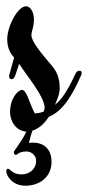

<svg xmlns="http://www.w3.org/2000/svg" viewBox="-31 -410 280 611"><path d="M133 105C133 70 114 44 74 44C70 44 65 44 61 45C65 28 69 15 72 6C93 -1 111 -17 124 -38C158 -52 190 -85 227 -170C228 -173 229 -175 229 -177C229 -182 227 -185 222 -185C216 -185 211 -181 208 -173C184 -121 165 -94 150 -82L144 -76L154 -102C157 -109 159 -122 159 -130C159 -159 151 -181 134 -201C97 -244 69 -279 69 -298C69 -303 70 -308 71 -311C75 -325 77 -338 77 -349C77 -369 67 -390 52 -390C25 -390 -8 -326 -8 -285C-8 -257 2 -240 14 -227L10 -213C7 -204 4 -190 -1 -173C-2 -171 -2 -169 -2 -167C-2 -161 1 -158 6 -158C11 -158 15 -161 19 -174L30 -207C47 -178 111 -104 111 -67C111 -64 110 -60 108 -55C99 -51 89 -50 80 -49C75 -57 70 -70 63 -87C55 -110 47 -124 39 -124C27 -124 1 -98 1 -53C1 -29 16 6 53 9C32 51 13 68 13 75C13 79 16 83 20 83C23 83 29 72 54 72C66 72 84 82 84 102C84 127 64 145 37 145C8 145 2 127 -6 127C-9 127 -11 130 -11 135C-11 147 6 181 50 181C93 181 133 155 133 105Z"/></svg>

Font: Engagement
Style: Regular
Weight: 400
Designer: Astigmatic (AOETI)
Foundry: Astigmatic (AOETI)
Version: Version 1.000